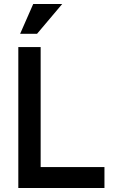

<svg xmlns="http://www.w3.org/2000/svg" viewBox="-20 -934 563 954"><path d="M145 -914H289L164 -766H80ZM71 -700H182V-104H499V0H71Z"/></svg>

Font: Haskoy SemiBold
Style: Regular
Weight: 600
Designer: Ertekin Erdin
Foundry: Ertekin Erdin
Version: Version 1.500; ttfautohint (v1.8.3)